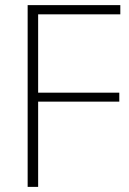

<svg xmlns="http://www.w3.org/2000/svg" viewBox="-20 -730 504 750"><path d="M450 -674H129V-368H446V-333H129V0H88V-710H450Z"/></svg>

Font: Livvic ExtraLight
Style: Regular
Weight: 275
Designer: Jacques Le Bailly, Baron von Fonthausen
Version: Version 1.001; ttfautohint (v1.8.2)